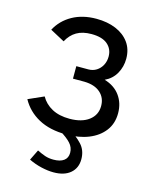

<svg xmlns="http://www.w3.org/2000/svg" viewBox="-109 -603 688 862"><g transform="rotate(15 235.0 -172.0)"><path d="M25 -101 97 -133Q115 -101 148.5 -83Q182 -65 230 -65Q287 -65 320 -90Q353 -115 353 -157Q353 -195 326.5 -218.5Q300 -242 252 -243H199V-301H255Q276 -301 292.5 -311.5Q309 -322 318.5 -340Q328 -358 328 -380Q328 -415 303 -436.5Q278 -458 228 -458Q187 -458 159.5 -442Q132 -426 115 -394L48 -430Q73 -477 120.5 -503.5Q168 -530 232 -530Q283 -530 322.5 -513.5Q362 -497 384.5 -466Q407 -435 407 -391Q407 -354 389.5 -322.5Q372 -291 338 -275Q385 -261 410 -226.5Q435 -192 435 -145Q435 -97 409 -63Q383 -29 338 -11Q293 7 234 7Q158 7 105.5 -21.5Q53 -50 25 -101ZM107 158 131 109Q151 119 168.5 125Q186 131 208 131Q239 131 256 118.5Q273 106 273 82Q273 57 255.5 38Q238 19 206 0L238 -23Q279 2 304 29Q329 56 329 97Q329 138 301 162Q273 186 223 186Q197 186 166.5 179Q136 172 107 158Z"/></g></svg>

Font: YasnoRaleway Medium
Style: Regular
Weight: 500
Designer: Matt McInerney, Pablo Impallari, Rodrigo Fuenzalida
Foundry: Matt McInerney, Pablo Impallari, Rodrigo Fuenzalida
Version: Version 4.026